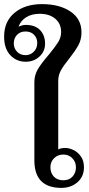

<svg xmlns="http://www.w3.org/2000/svg" viewBox="-59 -903 433 933"><path d="M108 -124V-504Q108 -539 126 -568.5Q144 -598 178 -637Q209 -675 223.5 -698Q238 -721 238 -747Q238 -788 209.5 -812Q181 -836 134 -836Q95 -836 68 -819Q41 -802 31 -773Q36 -776 46 -779Q56 -782 66 -782Q112 -782 136 -756.5Q160 -731 160 -691Q160 -653 132.5 -628Q105 -603 66 -603Q21 -603 -9 -635Q-39 -667 -39 -725Q-39 -799 12 -841Q63 -883 145 -883Q230 -883 283.5 -847Q337 -811 337 -746Q337 -711 322 -683.5Q307 -656 278 -619Q251 -586 237.5 -562Q224 -538 224 -510V-177Q238 -184 258 -184Q277 -184 298 -174Q319 -164 334 -143Q349 -122 349 -90Q349 -45 317.5 -17.5Q286 10 239 10Q108 10 108 -124ZM122 -694Q122 -718 106.5 -734Q91 -750 65 -750Q39 -750 23.5 -733.5Q8 -717 8 -692Q8 -668 24 -651.5Q40 -635 65 -635Q89 -635 105.5 -652Q122 -669 122 -694ZM310 -90Q310 -116 292.5 -134Q275 -152 249 -152Q222 -152 204 -134.5Q186 -117 186 -90Q186 -63 202.5 -45Q219 -27 249 -27Q277 -27 293.5 -45Q310 -63 310 -90Z"/></svg>

Font: Taviraj Medium
Style: Regular
Weight: 500
Designer: Katatrad Team
Foundry: CadsonDemak
Version: Version 1.001